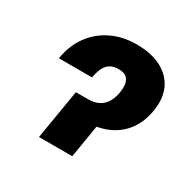

<svg xmlns="http://www.w3.org/2000/svg" viewBox="-127 -687 830 822"><g transform="rotate(30 288.0 -276.5)"><path d="M66.4 -334.5Q77.1 -401.4 112.3 -450.2Q147.5 -499 202.4 -525.9Q257.3 -552.7 326.2 -552.7Q397 -552.7 446.8 -527.6Q496.6 -502.4 518.8 -455.6Q541 -408.7 530.3 -343.8Q521 -286.1 491.2 -244.4Q461.4 -202.6 413.3 -180.2Q365.2 -157.7 300.3 -157.2H209.5L225.1 -245.1H260.7Q306.6 -245.1 332.3 -268.6Q357.9 -292 366.2 -340.3Q372.6 -379.4 359.9 -400.9Q347.2 -422.4 312 -422.4Q275.9 -422.4 256.6 -400.6Q237.3 -378.9 230.5 -334.5ZM202.1 -245.1H366.2L325.7 0H161.1Z"/></g></svg>

Font: Inter 24pt ExtraBold
Style: Italic
Weight: 800
Italic angle: -9.3988°
Designer: Rasmus Andersson
Foundry: rsms
Version: Version 4.001;git-66647c0bb